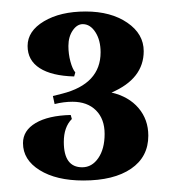

<svg xmlns="http://www.w3.org/2000/svg" viewBox="-20 -497 301 334"><path d="M123 -206Q140 -206 151 -222Q162 -238 162 -264Q162 -290 147 -305Q132 -320 106 -320Q91 -320 75 -316L72 -330L88 -334Q155 -351 155 -406Q155 -427 146 -441Q137 -455 124 -455Q114 -455 106.5 -444Q99 -433 99 -417Q99 -403 102.5 -390Q106 -377 111 -371L109 -364Q70 -365 49 -378.5Q28 -392 28 -417Q28 -443 56.5 -460Q85 -477 129 -477Q173 -477 201.5 -457.5Q230 -438 230 -408Q230 -360 174 -336Q204 -329 221 -309Q238 -289 238 -261Q238 -224 208 -203.5Q178 -183 125 -183Q78 -183 49 -201Q20 -219 20 -248Q20 -270 42 -283Q64 -296 103 -297L105 -290Q91 -276 91 -250Q91 -206 123 -206Z"/></svg>

Font: Katibeh
Style: Regular
Weight: 400
Designer: Arabic design by Kourosh Beigpour, Latin design by Eduardo Tunni, engineering by Lasse Fister
Version: Version 1.0010g